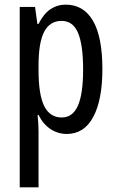

<svg xmlns="http://www.w3.org/2000/svg" viewBox="-20 -567 502 827"><path d="M263 -547Q340 -547 380.5 -477.5Q421 -408 421 -269Q421 -136 381.5 -63Q342 10 268 10Q229 10 197 -11.5Q165 -33 146 -72H142Q144 -51 145 -33Q146 -15 146 0V240H65V-537H131L141 -464H146Q168 -508 197.5 -527.5Q227 -547 263 -547ZM245 -477Q195 -477 170.5 -430.5Q146 -384 146 -285V-265Q146 -159 170.5 -110Q195 -61 246 -61Q293 -61 315.5 -111.5Q338 -162 338 -268Q338 -372 316.5 -424.5Q295 -477 245 -477Z"/></svg>

Font: Noto Sans Georgian ExtraCondensed
Style: Regular
Weight: 400
Width: 2
Designer: Monotype Design Team, Akaki Razmadze
Foundry: Google LLC
Version: Version 2.005; ttfautohint (v1.8.4.7-5d5b)